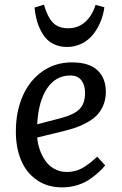

<svg xmlns="http://www.w3.org/2000/svg" viewBox="-20 -788 521 822"><path d="M168 -768.1Q183.1 -715.8 206.3 -691.4Q229.5 -667 272 -667Q314.9 -667 345 -694.3Q375 -721.7 389.2 -767.1L426.8 -756.8Q422.9 -726.1 411.1 -696.8Q399.4 -667.5 380.1 -642.3Q360.8 -617.2 331.3 -602.1Q301.8 -586.9 267.1 -586.9Q232.9 -586.9 206.8 -600.8Q180.7 -614.7 164.8 -639.4Q148.9 -664.1 140.1 -692.6Q131.3 -721.2 127.9 -755.9ZM288.1 -521Q360.8 -521 397 -487.5Q433.1 -454.1 433.1 -394Q433.1 -362.3 421.9 -336.4Q410.6 -310.5 393.6 -293.5Q376.5 -276.4 350.6 -262.5Q324.7 -248.5 302 -241Q279.3 -233.4 250 -226.1L139.2 -199.2Q141.6 -172.9 150.1 -147.7Q158.7 -122.6 173.6 -100.6Q188.5 -78.6 212.4 -65.2Q236.3 -51.8 266.1 -51.8Q287.1 -51.8 306.6 -57.6Q326.2 -63.5 344 -75.4Q361.8 -87.4 371.3 -95.2Q380.9 -103 396 -117.2L430.2 -80.1Q418.9 -65.9 404.8 -52.7Q390.6 -39.6 367.4 -22.7Q344.2 -5.9 312.5 4.2Q280.8 14.2 246.1 14.2Q183.1 14.2 137.7 -17.3Q92.3 -48.8 70.1 -102.3Q47.9 -155.8 47.9 -225.1Q47.9 -310.5 77.6 -377.7Q107.4 -444.8 162.4 -482.9Q217.3 -521 288.1 -521ZM344.2 -391.1Q344.2 -423.3 328.6 -444.1Q313 -464.8 280.8 -464.8Q218.8 -464.8 181.6 -409.7Q144.5 -354.5 139.2 -255.9L240.2 -282.2Q295.4 -296.4 319.8 -320.3Q344.2 -344.2 344.2 -391.1Z"/></svg>

Font: Literata Book
Style: Italic
Weight: 400
Italic angle: -3°
Designer: Latin by Veronika Burian and Jose Scaglione. Greek by Irene Vlachou. Cyrillic by Vera Evstafieva
Foundry: TypeTogether
Version: Version 1.003;PS 001.003;hotconv 1.0.88;makeotf.lib2.5.64775